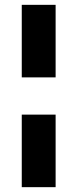

<svg xmlns="http://www.w3.org/2000/svg" viewBox="-20 -603 320 794"><path d="M70 -283V-583H210V-283ZM70 171V-129H210V171Z"/></svg>

Font: Rokkitt Black
Style: Regular
Weight: 900
Designer: Vernon Adams
Foundry: Vernon Adams
Version: Version 3.103